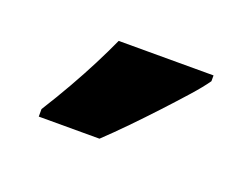

<svg xmlns="http://www.w3.org/2000/svg" viewBox="-43 -842 410 312"><g transform="rotate(20 162.0 -686.0)"><path d="M284 -756Q275 -743 258.5 -724.5Q242 -706 222.5 -685Q203 -664 183 -643.5Q163 -623 145 -606H40V-619Q57 -646 71.5 -671.5Q86 -697 98 -720.5Q110 -744 120 -766H284Z"/></g></svg>

Font: Noto Sans Khmer ExtraCondensed ExtraBold
Style: Regular
Weight: 800
Width: 2
Designer: Danh Hong and the Monotype Design Team
Foundry: Monotype Imaging Inc.
Version: Version 2.004